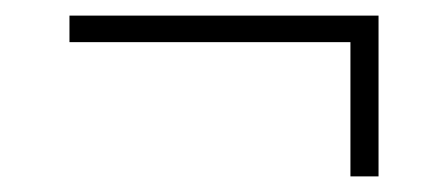

<svg xmlns="http://www.w3.org/2000/svg" viewBox="-20 -352 570 246"><path d="M69 -332H465V-126H429V-298H69Z"/></svg>

Font: TitilliumMaps29L
Style: 1 wt
Weight: 100
Designer: Campivisivi
Foundry: Accademia di Belle Arti di Urbino and students of MA course of Visual design
Version: Version 001.001